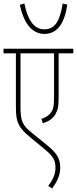

<svg xmlns="http://www.w3.org/2000/svg" viewBox="-20 -898 435 1087"><path d="M361 -872 335 -878C319 -780 292 -732 231 -732C171 -732 137 -786 118 -878L92 -871C115 -766 161 -706 232 -706C304 -706 346 -766 361 -872ZM395 -596V-622H0V-596H70V-302C70 -242 73 -223 85 -196C95 -173 115 -151 146 -125L232 -54C282 -13 294 10 294 52C294 92 276 124 253 155L276 169C302 131 321 96 321 52C321 -1 302 -30 248 -75L164 -143C107 -189 96 -209 96 -298V-596H286V-351C286 -298 282 -278 267 -259C255 -242 234 -231 214 -225L223 -200C254 -210 280 -226 294 -252C309 -279 312 -297 312 -353V-596Z"/></svg>

Font: Noto Sans Devanagari UI ExtraCondensed Thin
Style: Regular
Weight: 100
Width: 2
Designer: Jelle Bosma - Monotype Design Team
Foundry: Monotype Imaging Inc.
Version: Version 2.004